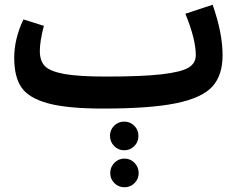

<svg xmlns="http://www.w3.org/2000/svg" viewBox="-20 -441 1010 810"><path d="M877 -421Q919 -302 919 -208Q919 -123 875.5 -75.5Q832 -28 723 -5.5Q614 17 415 17Q264 17 183 -5Q102 -27 71 -71.5Q40 -116 40 -197Q40 -278 79 -359L165 -332Q148 -266 148 -226Q148 -184 169.5 -162Q191 -140 251 -129Q311 -118 427 -118Q579 -118 661.5 -127.5Q744 -137 775 -155.5Q806 -174 806 -208Q806 -276 762 -383ZM564 132Q564 158 546.5 175.5Q529 193 504 193Q479 193 461.5 175Q444 157 444 132Q444 107 461.5 89.5Q479 72 504 72Q529 72 546.5 89.5Q564 107 564 132ZM462.5 246Q480 228 505 228Q530 228 547.5 246Q565 264 565 289Q565 314 547.5 331.5Q530 349 505 349Q480 349 462.5 331.5Q445 314 445 289Q445 264 462.5 246Z"/></svg>

Font: FiraGO SemiBold
Style: Regular
Weight: 600
Designer: bBox Type
Foundry: bBox Type GmbH
Version: Version 1.001;PS 001.001;hotconv 1.0.88;makeotf.lib2.5.64775